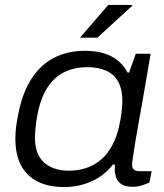

<svg xmlns="http://www.w3.org/2000/svg" viewBox="-20 -743 663 775"><path d="M239 12Q176 12 132 -10Q88 -32 65 -75.5Q42 -119 42 -184Q42 -207 45 -230.5Q48 -254 53 -279Q70 -368 107 -425Q144 -482 198.5 -510Q253 -538 323 -538Q364 -538 397 -528.5Q430 -519 454.5 -499.5Q479 -480 495 -450H501L528 -526H588L568 -409Q562 -373 554.5 -331Q547 -289 539.5 -247Q532 -205 526 -169Q520 -133 516.5 -108.5Q513 -84 513 -78Q513 -65 520.5 -58.5Q528 -52 543 -52H592L583 -6Q572 -1 554 5Q536 11 514 11Q483 11 465.5 -3Q448 -17 445 -42Q443 -50 443 -59Q443 -68 444 -78L437 -80Q400 -33 348.5 -10.5Q297 12 239 12ZM259 -54Q293 -54 325.5 -64Q358 -74 386 -97Q414 -120 434.5 -159Q455 -198 465 -254Q469 -275 470.5 -289Q472 -303 473 -314.5Q474 -326 474 -335Q474 -382 457.5 -412.5Q441 -443 409 -457.5Q377 -472 332 -472Q283 -472 242 -453Q201 -434 172 -390.5Q143 -347 130 -274Q126 -251 124.5 -235.5Q123 -220 122 -209Q121 -198 121 -188Q121 -120 158 -87Q195 -54 259 -54ZM303 -591 417 -723H514V-720L373 -591Z"/></svg>

Font: Archivo SemiExpanded Light
Style: Italic
Weight: 300
Width: 6
Italic angle: -10°
Designer: Hector Gatti
Foundry: Omnibus-Type
Version: Version 2.001